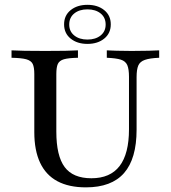

<svg xmlns="http://www.w3.org/2000/svg" viewBox="-20 -785 725 816"><path d="M345.2 11.3Q272.6 11.3 223.8 -14.9Q175 -41.1 150.4 -93.5Q125.8 -146 125.8 -223.4V-470.2Q125.8 -499.2 119 -513.3Q112.1 -527.4 91.5 -533.1Q71 -538.7 29 -539.5V-571Q68.5 -568.5 172.6 -568.5Q271.8 -568.5 311.3 -571V-539.5Q271 -538.7 251.6 -533.1Q232.3 -527.4 225.8 -513.3Q219.4 -499.2 219.4 -470.2V-225.8Q219.4 -122.6 254.8 -75Q290.3 -27.4 368.5 -27.4Q448.4 -27.4 488.3 -79.4Q528.2 -131.5 528.2 -235.5V-458.9Q528.2 -491.1 521 -508.1Q513.7 -525 493.5 -531.5Q473.4 -537.9 433.9 -539.5V-571Q448.4 -570.2 475 -569.4Q501.6 -568.5 539.5 -568.5Q583.1 -568.5 612.5 -569.4Q641.9 -570.2 656.5 -571V-539.5Q616.9 -537.9 596 -530.6Q575 -523.4 567.7 -506.5Q560.5 -489.5 560.5 -457.3V-233.9Q560.5 -110.5 507.3 -49.6Q454 11.3 345.2 11.3ZM351.6 -598.4Q308.1 -598.4 280.2 -621Q252.4 -643.5 252.4 -681.5Q252.4 -719.4 280.2 -741.9Q308.1 -764.5 351.6 -764.5Q395.2 -764.5 423 -741.9Q450.8 -719.4 450.8 -681.5Q450.8 -643.5 423 -621Q395.2 -598.4 351.6 -598.4ZM351.6 -616.9Q386.3 -616.9 407.7 -634.3Q429 -651.6 429 -680.6Q429 -710.5 407.7 -727.8Q386.3 -745.2 351.6 -745.2Q316.9 -745.2 295.6 -727.8Q274.2 -710.5 274.2 -680.6Q274.2 -651.6 295.6 -634.3Q316.9 -616.9 351.6 -616.9Z"/></svg>

Font: Playfair 12pt Medium
Style: Regular
Weight: 500
Designer: Claus Eggers Sørensen
Foundry: Claus Eggers Sørensen
Version: Version 2.000;gftools[0.9.28]